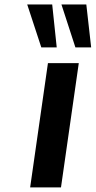

<svg xmlns="http://www.w3.org/2000/svg" viewBox="-20 -813 415 833"><path d="M244.6 0 321.8 -539.1H188L110.8 0ZM226.1 -607.4 206.5 -793.5H98.1L159.2 -607.4ZM375.5 -607.4 354.5 -793.5H246.6L307.1 -607.4Z"/></svg>

Font: Winston SemiBold
Style: Italic
Weight: 600
Italic angle: -8.13011°
Designer: Vernon Adams, Kim Jin-seong, David Berlow, Cristiano Sobral
Foundry: The Winston Project Authors
Version: Version 3.004